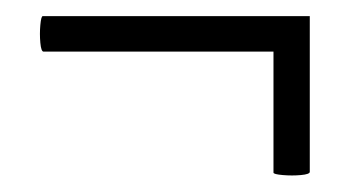

<svg xmlns="http://www.w3.org/2000/svg" viewBox="-20 -290 435 238"><path d="M364 -77Q364 -74 353 -73Q342 -72 330.5 -73Q319 -74 319 -76V-270H364ZM34 -226Q31 -226 30 -237Q29 -248 30 -259Q31 -270 33 -270H364V-226Z"/></svg>

Font: Cormorant Infant Light SemiBold
Style: Regular
Weight: 600
Version: Version 4.001